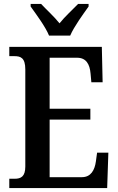

<svg xmlns="http://www.w3.org/2000/svg" viewBox="-20 -951 597 971"><path d="M228 -771H335C354 -816 401 -880 428 -918V-931H375C348 -903 307 -866 281 -833C255 -866 214 -903 188 -931H135V-918C162 -880 210 -816 228 -771ZM27 0H522L528 -179H471L465 -135C459 -91 440 -55 394 -55H231V-346H437V-401H231V-659H370C416 -659 434 -626 438 -579L442 -535H499L495 -714H27V-667H53C84 -667 108 -659 108 -600V-109C108 -58 86 -47 54 -47H27Z"/></svg>

Font: Noto Serif Bengali Condensed SemiBold
Style: Regular
Weight: 600
Width: 3
Designer: Juan Bruce, Universal Thirst, Indian Type Foundry and the Monotype Design Team.
Foundry: Monotype Imaging Inc.
Version: Version 2.003